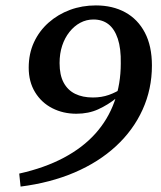

<svg xmlns="http://www.w3.org/2000/svg" viewBox="-20 -673 596 709"><path d="M51 -32Q145 -53 215.5 -90.5Q286 -128 332.5 -180Q379 -232 402.5 -297.5Q426 -363 426 -439Q427 -494 415 -530Q403 -566 380.5 -583.5Q358 -601 325 -601Q299 -601 276.5 -589Q254 -577 236.5 -555Q219 -533 209.5 -504Q200 -475 200 -440Q200 -396 215 -368Q230 -340 257.5 -326.5Q285 -313 323 -313Q355 -313 382 -322.5Q409 -332 434 -349L440 -309L410 -311Q379 -286 343 -269.5Q307 -253 262 -253Q213 -253 173 -273.5Q133 -294 109.5 -332.5Q86 -371 86 -423Q86 -475 105.5 -517Q125 -559 159.5 -589.5Q194 -620 238.5 -636.5Q283 -653 334 -653Q396 -653 442.5 -627.5Q489 -602 515 -552.5Q541 -503 541 -431Q541 -344 506.5 -268Q472 -192 408 -133Q344 -74 255 -36Q166 2 56 16Z"/></svg>

Font: Source Serif 4 SemiBold
Style: Italic
Weight: 600
Italic angle: -12°
Designer: Frank Grießhammer
Foundry: Adobe Systems Incorporated
Version: Version 4.004;hotconv 1.0.116;makeotfexe 2.5.65601